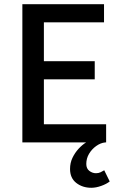

<svg xmlns="http://www.w3.org/2000/svg" viewBox="-20 -675 573 910"><path d="M413 215Q371 215 341.5 192Q312 169 312 126Q312 97 323.5 73Q335 49 352.5 30Q370 11 388 0H86V-655H473V-569H188V-385H429V-299H188V-86H483V0H479Q457 2 436 17Q415 32 402 54Q389 76 389 102Q389 124 403.5 135Q418 146 435 146Q447 146 456.5 141.5Q466 137 474 132L500 185Q485 197 460 206Q435 215 413 215Z"/></svg>

Font: Assistant ExtraLight SemiBold
Style: Regular
Weight: 600
Version: Version 3.000